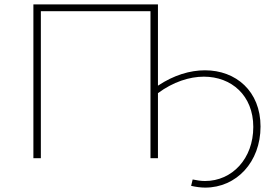

<svg xmlns="http://www.w3.org/2000/svg" viewBox="-20 -720 1257 874"><path d="M699 -700H132V0H166V-669H665V0H699V-296C768 -347 842 -371 908 -371C1033 -371 1133 -286 1133 -142C1133 2 1037 104 913 104C895 104 876 101 857 97L850 126C872 131 894 134 914 134C1056 134 1166 18 1166 -144C1166 -305 1054 -400 913 -400C845 -400 771 -378 699 -330Z"/></svg>

Font: Talent ExtraLight
Style: Regular
Weight: 200
Designer: Mike Powis
Version: Version 1.001;hotconv 1.0.109;makeotfexe 2.5.65596